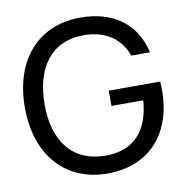

<svg xmlns="http://www.w3.org/2000/svg" viewBox="-83 -813 880 909"><g transform="rotate(-10 357.0 -359.0)"><path d="M361.5 15C572 15 684 -130.5 684 -328C684 -334 683.5 -356.5 682 -370.5H435V-297H588C577 -153.5 505 -69 366 -70C205 -71 123.5 -187.5 124.5 -360C125.5 -532.5 205 -650.5 366 -649.5C468.5 -649 540.5 -598.5 568.5 -515.5H658.5C628 -654 522.5 -734.5 361.5 -734.5C160 -734.5 30 -589.5 30 -360C30 -128 163 15 361.5 15Z"/></g></svg>

Font: Eudonet Medium
Style: Regular
Weight: 500
Designer: Mikhail Sharanda
Foundry: Mikhail Sharanda
Version: Version 4.503;Glyphs 3.1.2 (3151)